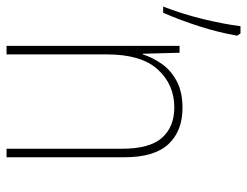

<svg xmlns="http://www.w3.org/2000/svg" viewBox="-120 -650 754 586"><g transform="rotate(90 257.0 -357.0)"><path d="M-16 -478Q6 -534 21.5 -597Q37 -660 44 -714H66L73 -704Q63 -647 44.5 -589Q26 -531 3 -478ZM104 0V-528H125L128 -416H130Q140 -447 159.5 -474.5Q179 -502 212 -519.5Q245 -537 293 -537Q364 -537 404 -494Q444 -451 444 -359V0H418V-352Q418 -437 384.5 -474.5Q351 -512 292 -512Q222 -512 176 -461.5Q130 -411 130 -306V0Z"/></g></svg>

Font: Noto Sans Mono Condensed Thin
Style: Regular
Weight: 100
Width: 3
Designer: Monotype Design Team
Foundry: Monotype Imaging Inc.
Version: Version 2.014; ttfautohint (v1.8.4.7-5d5b)